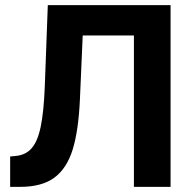

<svg xmlns="http://www.w3.org/2000/svg" viewBox="-20 -727 743 747"><path d="M19.5 -118.2 40 -120.1Q79.6 -123.5 103 -150.1Q126.5 -176.8 138.4 -234.1Q150.4 -291.5 154.3 -391.6L166 -707H643.6V0H501V-588.9H301.8L291 -341.8Q285.6 -218.8 262.7 -145Q239.7 -71.3 191.2 -35.6Q142.6 0 58.6 0H19.5Z"/></svg>

Font: Pretendard Std
Style: Bold
Weight: 700
Designer: Base glyphs from Inter by Rasmus Andersson; Hangeul glyphs from Noto Sans CJK(Source Han Sans) by Jang Soo-young and Kan
Foundry: Kil Hyung-jin
Version: Version 1.309